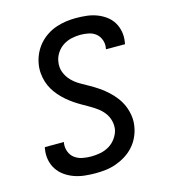

<svg xmlns="http://www.w3.org/2000/svg" viewBox="-111 -832 823 930"><g transform="rotate(-15 300.0 -367.5)"><path d="M254 8Q226 8 199 5Q172 2 147 -7Q122 -16 101 -31Q80 -46 66 -67.5Q52 -89 47 -115.5Q42 -142 47 -170Q47 -172 47.5 -174Q48 -176 49 -178H144Q144 -177 144 -175.5Q144 -174 143 -173Q140 -151 147.5 -130.5Q155 -110 171.5 -97.5Q188 -85 209.5 -80.5Q231 -76 254 -76Q277 -76 300.5 -80.5Q324 -85 345 -97.5Q366 -110 380.5 -131Q395 -152 399 -174Q402 -197 396 -218.5Q390 -240 377 -257Q364 -274 346.5 -287Q329 -300 310.5 -310.5Q292 -321 273 -332Q254 -343 236.5 -355Q219 -367 203 -381Q187 -395 173 -411Q159 -427 148 -445.5Q137 -464 130.5 -485Q124 -506 122 -528.5Q120 -551 124 -574Q128 -599 139 -623.5Q150 -648 167.5 -668.5Q185 -689 207.5 -704Q230 -719 255 -727.5Q280 -736 305 -739.5Q330 -743 355 -743Q382 -743 408.5 -740Q435 -737 459 -728Q483 -719 503.5 -704Q524 -689 537 -667.5Q550 -646 554.5 -620Q559 -594 554 -567Q554 -565 553.5 -563Q553 -561 553 -559H457Q457 -560 457.5 -561Q458 -562 458 -564Q462 -585 455 -605Q448 -625 433 -637.5Q418 -650 397.5 -654.5Q377 -659 355 -659Q333 -659 310.5 -654Q288 -649 268.5 -636.5Q249 -624 235.5 -603.5Q222 -583 219 -561Q214 -533 223.5 -508Q233 -483 251 -464.5Q269 -446 291.5 -433Q314 -420 336.5 -407.5Q359 -395 380 -380.5Q401 -366 420 -348.5Q439 -331 454.5 -310.5Q470 -290 480 -266.5Q490 -243 494 -216Q498 -189 493 -161Q489 -136 477.5 -111Q466 -86 447.5 -65.5Q429 -45 405.5 -30.5Q382 -16 356.5 -7Q331 2 305 5Q279 8 254 8Z"/></g></svg>

Font: Iosevka SS04 Medium Extended
Style: Italic
Weight: 500
Width: 7
Italic angle: -9°
Monospace: yes
Designer: Belleve Invis
Foundry: Belleve Invis
Version: Version 19.0.0; ttfautohint (v1.8.4)